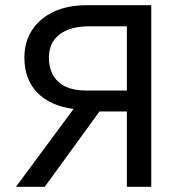

<svg xmlns="http://www.w3.org/2000/svg" viewBox="-20 -720 697 740"><path d="M41.5 0 263.5 -300Q173.5 -312 123.8 -363Q74 -414 74 -498.5Q74 -558.5 103.5 -604Q133 -649.5 187 -674.8Q241 -700 315 -700H563V0H469V-290.5H363.5L152.5 0ZM314 -371H469V-618.5H322.5Q250 -618.5 209.2 -587Q168.5 -555.5 168.5 -498Q168.5 -439 204.5 -405Q240.5 -371 314 -371Z"/></svg>

Font: Geologica Light
Style: Regular
Weight: 300
Designer: Sindre Bremnes, Frode Helland
Foundry: Monokrom Skriftforlag AS
Version: Version 1.010; ttfautohint (v1.8.4.7-5d5b);gftools[0.9.28]